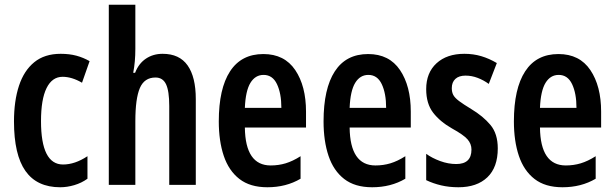

<svg xmlns="http://www.w3.org/2000/svg" viewBox="-20 -780 2591 810"><path d="M234 10Q136 10 87.5 -58.5Q39 -127 39 -268Q39 -354 60 -418Q81 -482 124.5 -517.5Q168 -553 236 -553Q273 -553 302.5 -545Q332 -537 358 -522L326 -431Q283 -456 244 -456Q200 -456 176.5 -408.5Q153 -361 153 -269Q153 -86 246 -86Q296 -86 349 -121V-26Q324 -8 293.5 1Q263 10 234 10Z M551 -574Q551 -519 542 -473H550Q565 -512 595.5 -532.5Q626 -553 666 -553Q737 -553 771.5 -504Q806 -455 806 -362V0H694V-333Q694 -396 680.5 -424.5Q667 -453 636 -453Q589 -453 570 -408.5Q551 -364 551 -269V0H439V-760H551Z M1091 -552Q1180 -552 1225.5 -484.5Q1271 -417 1271 -309V-242H1013Q1015 -82 1122 -82Q1155 -82 1185 -91Q1215 -100 1248 -121V-26Q1187 10 1108 10Q1035 10 990 -25Q945 -60 924 -122.5Q903 -185 903 -268Q903 -406 950.5 -479Q998 -552 1091 -552ZM1092 -464Q1057 -464 1036.5 -430.5Q1016 -397 1013 -325H1167Q1167 -386 1148.5 -425Q1130 -464 1092 -464Z M1533 -552Q1622 -552 1667.5 -484.5Q1713 -417 1713 -309V-242H1455Q1457 -82 1564 -82Q1597 -82 1627 -91Q1657 -100 1690 -121V-26Q1629 10 1550 10Q1477 10 1432 -25Q1387 -60 1366 -122.5Q1345 -185 1345 -268Q1345 -406 1392.5 -479Q1440 -552 1533 -552ZM1534 -464Q1499 -464 1478.5 -430.5Q1458 -397 1455 -325H1609Q1609 -386 1590.5 -425Q1572 -464 1534 -464Z M2080 -154Q2080 -74 2036 -32Q1992 10 1914 10Q1875 10 1841 2Q1807 -6 1778 -20V-131Q1803 -113 1837 -100.5Q1871 -88 1905 -88Q1969 -88 1969 -149Q1969 -173 1952.5 -192Q1936 -211 1887 -238Q1836 -267 1807 -305Q1778 -343 1778 -404Q1778 -473 1821.5 -513Q1865 -553 1939 -553Q1977 -553 2010.5 -543Q2044 -533 2076 -514L2042 -426Q2020 -442 1995 -451.5Q1970 -461 1944 -461Q1916 -461 1901 -447Q1886 -433 1886 -408Q1886 -391 1892.5 -379Q1899 -367 1917 -353.5Q1935 -340 1968 -320Q2018 -290 2049 -253Q2080 -216 2080 -154Z M2336 -552Q2425 -552 2470.5 -484.5Q2516 -417 2516 -309V-242H2258Q2260 -82 2367 -82Q2400 -82 2430 -91Q2460 -100 2493 -121V-26Q2432 10 2353 10Q2280 10 2235 -25Q2190 -60 2169 -122.5Q2148 -185 2148 -268Q2148 -406 2195.5 -479Q2243 -552 2336 -552ZM2337 -464Q2302 -464 2281.5 -430.5Q2261 -397 2258 -325H2412Q2412 -386 2393.5 -425Q2375 -464 2337 -464Z"/></svg>

Font: Noto Sans Thai Looped ExtraCondensed SemiBold
Style: Regular
Weight: 600
Width: 2
Designer: Sasikarn Vongin, Ben Mitchell
Foundry: The Fontpad Ltd
Version: Version 1.001; ttfautohint (v1.8.4.7-5d5b)